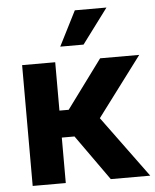

<svg xmlns="http://www.w3.org/2000/svg" viewBox="-53 -793 677 838"><g transform="rotate(-5 285.5 -374.0)"><path d="M56.2 0V-529.3H201.2V-317.4H241.7L397.9 -529.3H569.3L374 -269L571.3 0H398.4L256.8 -199.2H201.2V0ZM229 -595.2 306.2 -747.6H444.8L331.1 -595.2Z"/></g></svg>

Font: Inter 24pt
Style: Bold
Weight: 700
Designer: Rasmus Andersson
Foundry: rsms
Version: Version 4.001;git-66647c0bb